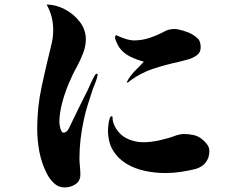

<svg xmlns="http://www.w3.org/2000/svg" viewBox="-20 -792 1040 841"><path d="M408 -464Q408 -462 407 -461Q405 -448 398.5 -432Q392 -416 387 -403Q376 -369 365 -335Q354 -301 347 -266Q338 -226 333 -183.5Q328 -141 328 -100Q328 -82 330 -63.5Q332 -45 332 -27Q332 1 310.5 15Q289 29 263 29Q236 29 216.5 10.5Q197 -8 186 -30Q162 -77 152.5 -127Q143 -177 143 -229Q143 -323 162.5 -413Q182 -503 204 -592Q213 -625 213 -661Q213 -722 184 -772Q224 -772 263.5 -751.5Q303 -731 329.5 -696.5Q356 -662 356 -619Q356 -590 344 -559Q332 -528 318 -502Q299 -469 281 -426Q263 -383 251.5 -338.5Q240 -294 240 -255Q240 -250 242 -239.5Q244 -229 248 -220Q252 -211 258 -211Q269 -211 277 -222Q284 -232 290 -247Q308 -284 326 -321Q344 -358 363 -395Q371 -413 379.5 -431.5Q388 -450 398 -466Q401 -469 403 -469Q408 -469 408 -464ZM897 -130Q897 -101 881 -80.5Q865 -60 837 -52Q806 -44 771.5 -39Q737 -34 705 -34Q659 -34 614.5 -43.5Q570 -53 533.5 -75Q497 -97 475 -133Q453 -169 453 -223Q453 -228 454.5 -242.5Q456 -257 459.5 -270Q463 -283 469 -283Q473 -283 473 -278Q473 -262 479.5 -246Q486 -230 496 -218Q515 -193 545.5 -181Q576 -169 607 -169Q642 -169 681.5 -178Q721 -187 752 -199Q760 -201 768 -203Q776 -205 784 -205Q805 -205 825.5 -201Q846 -197 863 -184Q876 -174 886.5 -160.5Q897 -147 897 -130ZM859 -583Q859 -562 841.5 -549.5Q824 -537 801.5 -531Q779 -525 763 -521Q707 -509 653 -491.5Q599 -474 552 -440Q551 -439 545.5 -434.5Q540 -430 539 -430Q536 -430 536 -434Q536 -434 540 -440.5Q544 -447 544 -448Q558 -469 576 -486.5Q594 -504 610 -522Q579 -530 549.5 -544.5Q520 -559 501 -586Q500 -588 495.5 -596.5Q491 -605 487.5 -613.5Q484 -622 484 -624Q484 -628 484.5 -632Q485 -636 489 -638Q505 -630 527.5 -622.5Q550 -615 567 -615Q602 -615 635 -626Q668 -637 698 -653Q719 -665 744 -665Q758 -665 783 -657.5Q808 -650 821 -642Q841 -630 850 -619Q859 -608 859 -583Z"/></svg>

Font: Kaisei Tokumin ExtraBold
Style: Regular
Weight: 800
Designer: Font-Kai, 金井和夫
Foundry: KAZUO KANAI
Version: Version 5.003